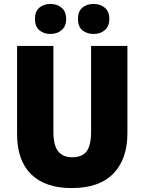

<svg xmlns="http://www.w3.org/2000/svg" viewBox="-20 -948 735 978"><path d="M629 -269Q629 -138 557.5 -64Q486 10 345 10Q210 10 138.5 -60.5Q67 -131 67 -265V-714H252V-277Q252 -208 276 -177.5Q300 -147 348 -147Q399 -147 421.5 -177.5Q444 -208 444 -278V-714H629ZM158 -851Q158 -890 180.5 -909Q203 -928 237 -928Q271 -928 294 -908.5Q317 -889 317 -851Q317 -814 294 -794.5Q271 -775 237 -775Q203 -775 180.5 -794Q158 -813 158 -851ZM377 -851Q377 -890 399.5 -909Q422 -928 457 -928Q491 -928 514 -908.5Q537 -889 537 -851Q537 -814 514 -794.5Q491 -775 457 -775Q422 -775 399.5 -794Q377 -813 377 -851Z"/></svg>

Font: Noto Sans Tamil SemiCondensed Black
Style: Regular
Weight: 900
Width: 4
Designer: Jelle Bosma - Monotype Design Team
Foundry: Monotype Imaging Inc.
Version: Version 2.004; ttfautohint (v1.8.4.7-5d5b)